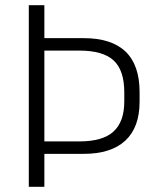

<svg xmlns="http://www.w3.org/2000/svg" viewBox="-20 -720 585 740"><path d="M91 -700H151V-573H302Q410 -573 464 -521Q518 -469 518 -365V-328Q518 -229 463 -178Q408 -127 302 -127H147V-175H286Q376 -175 417.5 -213Q459 -251 459 -329V-364Q459 -449 418 -487Q377 -525 286 -525H137L151 -542V0H91Z"/></svg>

Font: Pathway Extreme 28pt ExtraLight
Style: Regular
Weight: 250
Designer: Eduardo Rodriguez Tunni
Foundry: Eduardo Rodriguez Tunni
Version: Version 1.001;gftools[0.9.26]